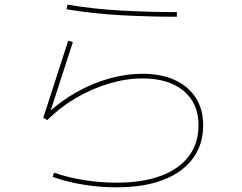

<svg xmlns="http://www.w3.org/2000/svg" viewBox="-20 -766 1040 825"><path d="M480 39Q410 39 339 27.5Q268 16 206 -6L212 -24Q273 -3 342.5 8Q412 19 480 19Q591 19 670 -10Q749 -39 791 -94.5Q833 -150 833 -228Q833 -322 769 -375.5Q705 -429 592 -429Q522 -429 448.5 -407Q375 -385 306.5 -345Q238 -305 183 -250L166 -260L273 -591L293 -585L192 -273L183 -278Q240 -331 308 -369.5Q376 -408 449 -428.5Q522 -449 592 -449Q673 -449 731.5 -422Q790 -395 821.5 -345.5Q853 -296 853 -228Q853 -165 827.5 -115.5Q802 -66 754 -31.5Q706 3 637 21Q568 39 480 39ZM740 -694Q622 -694 501.5 -700.5Q381 -707 266 -726L270 -746Q383 -727 502.5 -720.5Q622 -714 740 -714Z"/></svg>

Font: Murecho Thin Thin
Style: Regular
Weight: 250
Version: Version 1.010